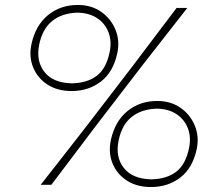

<svg xmlns="http://www.w3.org/2000/svg" viewBox="-20 -745 874 774"><path d="M269 -378Q211.5 -378 171.2 -404.2Q131 -430.5 113.5 -473.8Q96 -517 107 -568Q123.5 -643 173.5 -684Q223.5 -725 294 -725Q348.5 -725 388 -697.2Q427.5 -669.5 445.5 -625.2Q463.5 -581 453 -531Q436.5 -454 386.5 -416Q336.5 -378 269 -378ZM144 0Q187.5 -55.5 228.8 -108.2Q270 -161 323 -229L515 -479Q569 -550.5 609.2 -603.8Q649.5 -657 692 -713H735Q705 -674.5 677.2 -639Q649.5 -603.5 619.2 -565Q589 -526.5 552 -479L360 -229Q308.5 -161 268.8 -108.2Q229 -55.5 187 0ZM270 -409Q332.5 -410.5 370.5 -439.8Q408.5 -469 422 -535Q431 -578 417.8 -613.8Q404.5 -649.5 372.5 -671.2Q340.5 -693 293 -694Q231 -692.5 191 -660.8Q151 -629 138 -565Q124.5 -498.5 159.5 -454.5Q194.5 -410.5 270 -409ZM589 9Q531.5 9 491.2 -17.2Q451 -43.5 433.5 -86.8Q416 -130 427 -181Q443.5 -256 493.5 -297Q543.5 -338 614 -338Q668.5 -338 708 -310.2Q747.5 -282.5 765.5 -238.2Q783.5 -194 773 -144Q756.5 -67 706.5 -29Q656.5 9 589 9ZM590 -22Q652.5 -23.5 690.5 -52.8Q728.5 -82 742 -148Q751 -191 737.8 -226.8Q724.5 -262.5 692.5 -284.2Q660.5 -306 613 -307Q551 -305.5 511 -273.8Q471 -242 458 -178Q444.5 -111.5 479.5 -67.5Q514.5 -23.5 590 -22Z"/></svg>

Font: Commissioner Loud Thin
Style: Italic
Weight: 100
Italic angle: -12°
Designer: Kostas Bartsokas
Foundry: Kostas Bartsokas
Version: Version 1.000; ttfautohint (v1.8.3)